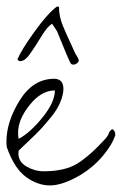

<svg xmlns="http://www.w3.org/2000/svg" viewBox="-21 -559 378 596"><path d="M0 -102.5Q-1 -111.3 -1 -119.1Q-1 -181.6 40.5 -248Q82 -314.5 147.5 -314.5Q160.2 -314.5 168 -307.1Q175.8 -299.8 175.8 -282.7Q175.8 -265.6 166.5 -242.7Q157.2 -219.7 138.2 -196.3Q119.1 -172.9 105.5 -158.2Q91.8 -143.6 66.9 -120.1Q42 -96.7 37.1 -91.8Q36.1 -84 36.1 -83Q36.1 -56.6 61.5 -42Q86.9 -27.3 114.3 -27.3Q179.7 -27.3 218.3 -50.8Q256.8 -74.2 307.6 -129.9Q315.4 -139.6 316.9 -145.5Q318.4 -151.4 327.1 -158.2Q336.9 -154.3 336.9 -139.6Q327.1 -109.4 297.9 -74.7Q268.6 -40 228.5 -15.6Q172.9 16.6 134.3 16.6Q95.7 16.6 59.6 -9.8Q23.4 -36.1 0 -102.5ZM149.4 -278.3Q107.4 -278.3 71.3 -233.4Q35.2 -188.5 35.2 -147.5Q35.2 -133.8 37.1 -127.9Q73.2 -147.5 111.3 -194.8Q149.4 -242.2 149.4 -278.3ZM197.3 -364.3Q187.5 -383.8 156.2 -461.9L140.6 -485.4Q126 -476.6 107.9 -446.8Q89.8 -417 73.2 -393.1Q56.6 -369.1 42 -369.1Q36.1 -369.1 33.2 -375Q44.9 -403.3 85.9 -460.4Q127 -517.6 156.2 -539.1Q157.2 -538.1 159.2 -538.1H162.1Q162.1 -507.8 174.3 -478.5Q186.5 -449.2 197.3 -426.8L212.9 -392.6Q222.7 -377 222.7 -375V-374L223.6 -372.1Q223.6 -367.2 218.3 -362.8Q212.9 -358.4 206.5 -358.4Q200.2 -358.4 197.3 -364.3Z"/></svg>

Font: Dawning of a New Day
Style: Regular
Weight: 400
Designer: Kimberly Geswein
Foundry: Kimberly Geswein
Version: Version 1.002 2010